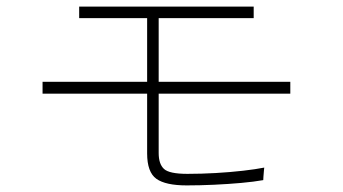

<svg xmlns="http://www.w3.org/2000/svg" viewBox="-20 -647 1040 582"><path d="M546 -85Q482 -85 454 -105Q426 -125 426 -182V-363H109V-399H426V-592H220V-627H749V-592H461V-399H860V-363H461V-183Q461 -150 477 -135Q493 -120 548 -120Q590 -120 634 -122.5Q678 -125 717 -129.5Q756 -134 781 -139Q781 -139 780 -129.5Q779 -120 778.5 -111Q778 -102 778 -101Q750 -96 711 -92.5Q672 -89 629 -87Q586 -85 546 -85Z"/></svg>

Font: Zen Kaku Gothic New Light
Style: Regular
Weight: 300
Designer: Yoshimichi Ohira
Foundry: Positype
Version: Version 1.002